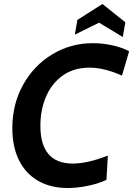

<svg xmlns="http://www.w3.org/2000/svg" viewBox="-20 -931 669 965"><path d="M42 -287Q42 -408 96.5 -505.5Q151 -603 243.5 -658.5Q336 -714 447 -714Q496 -714 545.5 -703Q595 -692 629 -673L593 -551Q504 -591 430 -591Q351 -591 295.5 -551.5Q240 -512 211.5 -445.5Q183 -379 183 -299Q183 -109 346 -109Q420 -109 522 -149L515 -27Q475 -8 421.5 3Q368 14 320 14Q235 14 172 -22Q109 -58 75.5 -125.5Q42 -193 42 -287ZM478 -817 356 -757 369 -831 495 -911 610 -819 597 -745Z"/></svg>

Font: Cabin
Style: Bold Italic
Weight: 700
Italic angle: -7°
Designer: Pablo Impallari
Foundry: Pablo Impallari. http://www.impallari.com Igino Marini. http://www.ikern.com
Version: Version 2.200